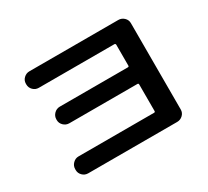

<svg xmlns="http://www.w3.org/2000/svg" viewBox="-142 -952 1284 1183"><g transform="rotate(-30 500.0 -360.0)"><path d="M176.8 2.9Q153.3 2.9 136.7 -13.7Q120.1 -30.3 120.1 -52.7V-59.6Q120.1 -83 137.2 -100.1Q154.3 -117.2 176.8 -117.2H714.8Q722.7 -117.2 722.7 -125V-313.5Q722.7 -322.3 714.8 -322.3H230.5Q207 -322.3 189.9 -338.9Q172.9 -355.5 172.9 -377.9V-382.8Q172.9 -406.2 189.9 -423.3Q207 -440.4 230.5 -440.4H714.8Q722.7 -440.4 722.7 -448.2V-595.7Q722.7 -604.5 714.8 -605.5H176.8Q153.3 -605.5 136.7 -622.1Q120.1 -638.7 120.1 -662.1V-667Q120.1 -690.4 137.2 -706.5Q154.3 -722.7 176.8 -722.7H809.6Q833 -722.7 850.1 -706.5Q867.2 -690.4 867.2 -667V-52.7Q867.2 -29.3 850.1 -13.2Q833 2.9 809.6 2.9Z"/></g></svg>

Font: Rounded Mgen+ 1m bold
Style: Bold
Weight: 700
Designer: [Source Han Sans]
Ryoko NISHIZUKA  (kana & ideographs); Paul D. Hunt (Latin, Greek & Cyrillic); Wenlong ZHANG  (bopomofo
Version: Version 1.059.20150602